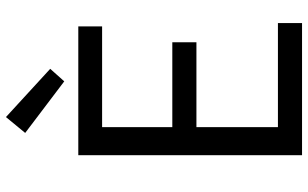

<svg xmlns="http://www.w3.org/2000/svg" viewBox="-210 -800 1010 629"><g transform="rotate(-90 294.5 -485.0)"><path d="M101 0H534V-79H193V-346H471V-425H193V-655H523V-733H101ZM343 -779 384 -825 226 -970 174 -907Z"/></g></svg>

Font: Noto Sans CJK SC
Style: Regular
Weight: 400
Designer: Ryoko NISHIZUKA 西塚涼子 (kana, bopomofo & ideographs); Paul D. Hunt (Latin, Greek & Cyrillic); Sandoll Communications 산돌커뮤니
Foundry: Adobe
Version: Version 2.004;hotconv 1.0.118;makeotfexe 2.5.65603